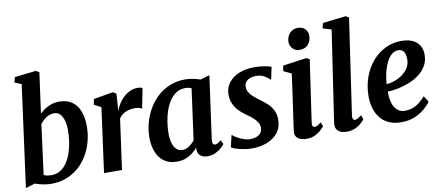

<svg xmlns="http://www.w3.org/2000/svg" viewBox="-72 -1101 3210 1394"><g transform="rotate(-10 1533.0 -404.0)"><path d="M223 -505Q239 -521 260.8 -535.5Q282.5 -550 309.5 -559Q336.5 -568 367.5 -568Q424 -568 461.2 -542.2Q498.5 -516.5 516.8 -469.2Q535 -422 535 -356Q535 -299.5 520.8 -245.8Q506.5 -192 479 -145.5Q451.5 -99 411.8 -64Q372 -29 321.2 -9.5Q270.5 10 209.5 10Q179 10 146 3Q113 -4 91 -12.5L21.5 8L122.5 -740.5L73 -760.5L82 -799L239.5 -817L264 -803.5ZM165 -63Q177 -56.5 191.5 -54.2Q206 -52 222 -52Q259 -52 287.2 -69.8Q315.5 -87.5 336 -117.8Q356.5 -148 369.8 -187Q383 -226 389.2 -269.2Q395.5 -312.5 395.5 -354.5Q395.5 -412.5 375.8 -451.8Q356 -491 315.5 -491Q293.5 -491 274 -481.5Q254.5 -472 239.2 -458.2Q224 -444.5 213 -429.5Z M599 0 663.5 -475 612 -502.5 620 -543 764 -567.5 788 -552.5 782 -462 778.5 -424Q787 -450 802.8 -475.8Q818.5 -501.5 840.5 -522.2Q862.5 -543 889.5 -555.2Q916.5 -567.5 948 -567.5Q959.5 -567.5 968.5 -564.8Q977.5 -562 981.5 -559L952.5 -412Q948.5 -416 935.2 -421Q922 -426 900 -426Q883.5 -426 866.2 -422.5Q849 -419 833.2 -412.5Q817.5 -406 804.5 -395.2Q791.5 -384.5 782.5 -370.5L731.5 0Z M1411.5 -103Q1408.5 -82 1414.5 -73.2Q1420.5 -64.5 1430.5 -64.5Q1438.5 -64.5 1448.8 -69.8Q1459 -75 1475 -88.5L1489 -57.5Q1484 -49.5 1466.8 -33.2Q1449.5 -17 1422.2 -3.5Q1395 10 1360.5 10Q1330.5 10 1310.5 -4.8Q1290.5 -19.5 1289 -50.5L1291 -66.5Q1274.5 -48 1252.2 -30.2Q1230 -12.5 1201.2 -1.2Q1172.5 10 1136.5 10Q1078.5 10 1041 -17.8Q1003.5 -45.5 985.8 -92.2Q968 -139 968 -195.5Q968 -249.5 982.2 -303.2Q996.5 -357 1023.8 -404.5Q1051 -452 1091.2 -489Q1131.5 -526 1183.5 -547Q1235.5 -568 1298.5 -568Q1325 -568 1355.8 -561.5Q1386.5 -555 1407.5 -547.5L1475.5 -567.5ZM1332 -497Q1321.5 -501.5 1309.8 -503.8Q1298 -506 1286 -506Q1249 -506 1220.5 -487.8Q1192 -469.5 1171 -438.2Q1150 -407 1136.5 -367.5Q1123 -328 1116.5 -285Q1110 -242 1110 -201Q1110 -158.5 1119.8 -128.2Q1129.5 -98 1147.2 -82.2Q1165 -66.5 1188.5 -66.5Q1203 -66.5 1216.2 -71.2Q1229.5 -76 1241 -84Q1252.5 -92 1262.5 -101.5Q1272.5 -111 1280.5 -120.5Z M1912 -458.5H1907.5Q1897.5 -471 1871 -487.2Q1844.5 -503.5 1808.5 -503.5Q1784.5 -503.5 1764.8 -496.5Q1745 -489.5 1733 -475.5Q1721 -461.5 1720.5 -439.5Q1720 -417.5 1730.5 -398.8Q1741 -380 1761 -362.5Q1781 -345 1807.5 -325.5Q1834 -306.5 1858 -284.5Q1882 -262.5 1897 -233.2Q1912 -204 1912 -163Q1912 -120 1894 -87.5Q1876 -55 1845 -33.5Q1814 -12 1774.2 -1Q1734.5 10 1690.5 10Q1662 10 1630 4.5Q1598 -1 1572.8 -9Q1547.5 -17 1538 -25.5L1559 -112H1560.5Q1571 -102 1592.2 -89.5Q1613.5 -77 1639.2 -67.8Q1665 -58.5 1689.5 -58.5Q1710.5 -58.5 1730.8 -65.2Q1751 -72 1764.5 -87.2Q1778 -102.5 1778 -128Q1778 -150.5 1765.8 -169.2Q1753.5 -188 1733 -205.5Q1712.5 -223 1687 -240.5Q1665 -255.5 1642.2 -277.8Q1619.5 -300 1603.8 -331.2Q1588 -362.5 1588 -404.5Q1588 -453.5 1615.8 -490.2Q1643.5 -527 1692.5 -547.5Q1741.5 -568 1804.5 -568Q1831 -568 1857 -565Q1883 -562 1902.8 -557.5Q1922.5 -553 1931 -549.5Z M2092.5 10Q2063.5 10 2043.8 1.5Q2024 -7 2015 -22.2Q2006 -37.5 2008.5 -58.5Q2011 -81 2015.8 -113.5Q2020.5 -146 2026.2 -186.5Q2032 -227 2039 -274Q2046 -321 2052.8 -372Q2059.5 -423 2066.5 -476L2008.5 -503.5L2015.5 -543L2189 -567.5L2213.5 -556L2147.5 -101Q2145 -83 2149.5 -73.8Q2154 -64.5 2164 -64.5Q2173 -64.5 2183.8 -70.2Q2194.5 -76 2211.5 -90L2224.5 -59.5Q2219 -52 2202.2 -35.5Q2185.5 -19 2158 -4.5Q2130.5 10 2092.5 10ZM2152.5 -634.5Q2123 -634.5 2102.2 -656.5Q2081.5 -678.5 2083 -708Q2084.5 -744.5 2107.2 -769.5Q2130 -794.5 2168.5 -794.5Q2201.5 -794.5 2221 -773.2Q2240.5 -752 2240 -724.5Q2239.5 -686.5 2217.5 -660.5Q2195.5 -634.5 2152.5 -634.5Z M2444.5 -101Q2442 -84 2446.2 -74.2Q2450.5 -64.5 2461 -64.5Q2469.5 -64.5 2479.5 -69.5Q2489.5 -74.5 2508.5 -90L2521.5 -59.5Q2516.5 -52 2500.2 -35.5Q2484 -19 2455.5 -4.5Q2427 10 2385 10Q2366.5 10 2348.2 3.8Q2330 -2.5 2318.2 -16.8Q2306.5 -31 2306.5 -54.5Q2306.5 -59.5 2307.2 -66.5Q2308 -73.5 2309 -80.2Q2310 -87 2310.5 -90.5L2407.5 -740.5L2344 -759.5L2353.5 -797.5L2524 -817.5L2547 -804Z M3009.5 -102Q2996 -81 2966.2 -54.5Q2936.5 -28 2892.5 -8.5Q2848.5 11 2791 11Q2735 11 2695.8 -8Q2656.5 -27 2632.5 -59.2Q2608.5 -91.5 2597.8 -131.5Q2587 -171.5 2587 -212.5Q2587 -288.5 2610 -353.5Q2633 -418.5 2674 -467Q2715 -515.5 2770.2 -543Q2825.5 -570.5 2890 -570.5Q2942 -570.5 2975 -554.2Q3008 -538 3024 -510.2Q3040 -482.5 3040.5 -448Q3041.5 -400 3021 -363.8Q3000.5 -327.5 2966 -301.5Q2931.5 -275.5 2890 -259Q2848.5 -242.5 2806.8 -234.2Q2765 -226 2731 -225.5Q2730 -190.5 2735.8 -161.5Q2741.5 -132.5 2753.8 -111.2Q2766 -90 2785 -78.2Q2804 -66.5 2830 -66.5Q2865 -66.5 2893 -78.2Q2921 -90 2943 -108.5Q2965 -127 2982 -147ZM2859.5 -508Q2827.5 -508 2804.5 -486.2Q2781.5 -464.5 2766 -429.8Q2750.5 -395 2742 -355.5Q2733.5 -316 2731.5 -280Q2752.5 -281 2777.2 -288Q2802 -295 2826 -308Q2850 -321 2869.5 -339.5Q2889 -358 2900.2 -382.5Q2911.5 -407 2910.5 -436.5Q2909.5 -472 2896.5 -490Q2883.5 -508 2859.5 -508Z"/></g></svg>

Font: Merriweather
Style: Bold Italic
Weight: 700
Italic angle: -7.8°
Version: Version 2.101